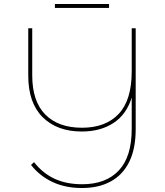

<svg xmlns="http://www.w3.org/2000/svg" viewBox="-20 -842 829 965"><path d="M392 103Q308 103 243.5 72.5Q179 42 136 -13L151 -27Q195 29 254.5 56.5Q314 84 393 84Q512 84 577 15Q642 -54 642 -194V-360L644 -358Q618 -269 552 -225Q486 -181 391 -181Q267 -181 194.5 -253Q122 -325 122 -462V-700H142V-463Q142 -333 207.5 -266.5Q273 -200 392 -200Q511 -200 576.5 -269.5Q642 -339 642 -483V-700H662V-193Q662 -94 629.5 -28.5Q597 37 536.5 70Q476 103 392 103ZM256 -802V-822H528V-802Z"/></svg>

Font: Montserrat Alternates Thin
Style: Regular
Weight: 100
Designer: Julieta Ulanovsky
Foundry: Julieta Ulanovsky
Version: Version 9.000